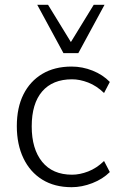

<svg xmlns="http://www.w3.org/2000/svg" viewBox="-20 -771 499 799"><path d="M278 8Q207 8 156 -23.5Q105 -55 77.5 -112.5Q50 -170 50 -246Q50 -323 77.5 -378Q105 -433 156 -463.5Q207 -494 278 -494Q323 -494 365.5 -477Q408 -460 437 -430L413 -384Q382 -414 347 -427.5Q312 -441 280 -441Q199 -441 155.5 -390.5Q112 -340 112 -245Q112 -151 155.5 -97.5Q199 -44 280 -44Q312 -44 347 -57.5Q382 -71 413 -101L437 -55Q408 -26 364.5 -9Q321 8 278 8ZM244 -550 135 -751H180L275 -596L370 -751H415L306 -550Z"/></svg>

Font: Nunito Sans 12pt Light
Style: Regular
Weight: 300
Designer: Vernon Adams
Foundry: Vernon Adams
Version: Version 3.101;gftools[0.9.27]